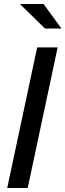

<svg xmlns="http://www.w3.org/2000/svg" viewBox="-20 -936 326 956"><path d="M16 0 165 -700H267L118 0ZM204 -794 79 -916H197L286 -794Z"/></svg>

Font: Red Hat Display SemiBold
Style: Italic
Weight: 600
Italic angle: -12°
Designer: Pentagram, MCKL
Foundry: Pentagram, MCKL
Version: Version 1.023